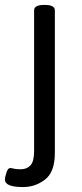

<svg xmlns="http://www.w3.org/2000/svg" viewBox="-37 -545 333 777"><path d="M-17 182Q-17 172 -11 153.5Q-5 135 4 135Q9 135 18.5 137.5Q28 140 47 140Q72 140 86.5 124Q101 108 101 66V-503Q101 -525 141 -525H145Q185 -525 185 -503V74Q185 151 145.5 181.5Q106 212 56 212Q-17 212 -17 182Z"/></svg>

Font: Asap-Regular
Style: Regular
Weight: 400
Designer: Pablo Cosgaya
Foundry: Omnibus-Type
Version: Version 2.000; ttfautohint (v1.8)